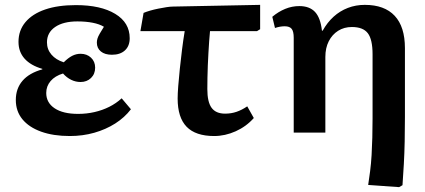

<svg xmlns="http://www.w3.org/2000/svg" viewBox="-20 -545 1745 789"><path d="M267 14Q199 14 149 -4Q99 -22 72 -55Q45 -88 45 -134Q45 -181 72.5 -213Q100 -245 154 -260V-262Q106 -276 81 -304Q56 -332 56 -373Q56 -420 84.5 -454Q113 -488 165.5 -506Q218 -524 292 -524Q394 -524 453.5 -488Q513 -452 513 -388Q513 -356 493.5 -338Q474 -320 440 -320Q411 -320 394.5 -333.5Q378 -347 378 -370Q378 -378 380.5 -386.5Q383 -395 390 -407Q397 -419 407 -435Q389 -446 361 -451.5Q333 -457 298 -457Q240 -457 206.5 -434Q173 -411 173 -371Q173 -342 191.5 -320.5Q210 -299 242 -289Q260 -307 276.5 -315.5Q293 -324 311 -324Q337 -324 354 -308Q371 -292 371 -267Q371 -241 354 -224.5Q337 -208 311 -208Q291 -208 272.5 -217Q254 -226 239 -243Q206 -233 188 -212Q170 -191 170 -163Q170 -123 204.5 -100Q239 -77 301 -77Q336 -77 368.5 -84.5Q401 -92 429 -106Q457 -120 480 -141L518 -96Q492 -62 453.5 -37.5Q415 -13 367.5 0.5Q320 14 267 14Z M860 14Q784 14 747 -24Q710 -62 710 -140Q710 -160 712.5 -192Q715 -224 719 -262.5Q723 -301 728 -341Q733 -381 739 -417H557L570 -492Q582 -497 597.5 -501.5Q613 -506 630.5 -509.5Q648 -513 664 -515.5Q680 -518 691 -518L1049 -525V-425L1036 -417H843Q841 -398 839.5 -375Q838 -352 836.5 -327Q835 -302 834 -276.5Q833 -251 832.5 -226Q832 -201 832 -179Q832 -126 849.5 -102Q867 -78 905 -78Q930 -78 952 -85.5Q974 -93 996 -108L1023 -60Q992 -25 948.5 -5.5Q905 14 860 14Z M1620 224 1493 215Q1497 189 1501 158Q1505 127 1507 92.5Q1509 58 1510 20Q1511 -18 1511 -59V-322Q1511 -383 1491.5 -408.5Q1472 -434 1426 -434Q1394 -434 1369.5 -418.5Q1345 -403 1331 -375.5Q1317 -348 1317 -311V0H1187V-390Q1187 -416 1178.5 -426.5Q1170 -437 1150 -437Q1131 -437 1110 -430L1099 -476Q1124 -497 1152 -508.5Q1180 -520 1210 -520Q1252 -520 1274.5 -496Q1297 -472 1303 -419H1306Q1325 -453 1351 -476.5Q1377 -500 1409.5 -512.5Q1442 -525 1479 -525Q1560 -525 1602 -480Q1644 -435 1644 -347V-64Q1644 -12 1643 36.5Q1642 85 1639.5 129.5Q1637 174 1634 216Z"/></svg>

Font: Literata 18pt SemiBold
Style: Regular
Weight: 600
Designer: Latin by Veronika Burian and Jose Scaglione. Greek by Irene Vlachou. Cyrillic by Vera Evstafieva.
Foundry: TypeTogether
Version: Version 3.103;gftools[0.9.29]